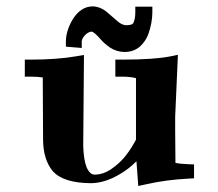

<svg xmlns="http://www.w3.org/2000/svg" viewBox="-20 -577 699 616"><path d="M414.1 -555.7V-536.1C413.9 -522 411.7 -510.8 407.4 -502.4C404.7 -498.3 397.2 -496.2 384.8 -496.1C376.8 -496.3 368.4 -499.8 359.7 -506.7C347.8 -516.7 336.2 -526.6 325 -536.6C310.1 -549.5 294.2 -556.1 277.3 -556.6C251.6 -556.2 230.2 -542.2 213.2 -514.8C199 -490.6 191.8 -467.5 191.4 -445.3V-427.3L242.2 -423.1V-444.3C242.5 -450.1 246.1 -456.9 253 -464.6C259.4 -471.1 266.3 -474.8 273.4 -475.6C279.4 -475.2 289.7 -466.4 304.4 -449.2C311.3 -441.1 321 -432.7 333.4 -424.2C347.2 -415.2 362.4 -410.5 378.9 -410.2C398.7 -410.2 415.4 -416 428.8 -427.6C440.7 -438.2 449.7 -451.5 455.9 -467.5C464.2 -491 468.5 -513.9 468.8 -536.1V-555.7ZM550.8 -401.2 526.3 -396.1C492.5 -389.3 441.3 -385.8 372.5 -385.7H350.1V-331.1H372.5C389.7 -331 404.2 -329.4 416.3 -326.3V-128.6L407.4 -113.2C400.1 -100.3 390.8 -86.8 379.5 -72.8C367.8 -58.6 352.8 -45.2 334.3 -32.7C318.5 -22.5 302.1 -17.1 285.1 -16.6C281.4 -16.7 277.6 -17.6 273.8 -19.2C267.9 -22.7 262.7 -29.6 258 -39.9C251.5 -56.2 247.8 -79.4 247 -109.5L249.4 -400.7L222.5 -396.1C183 -389.3 135.2 -385.8 79.1 -385.7H59.6V-331.1H79.1C93.5 -331 106.3 -330.2 117.2 -328.5L118.2 -130.3C118.3 -86.5 128.8 -52.3 149.6 -27.6C172.2 -2.5 212.8 10.3 271.6 10.7C295.4 10.5 320 4.3 345.5 -7.9C368.5 -19.4 388.2 -32.5 404.5 -47.1C408.8 -51.1 413.2 -55.2 417.8 -59.6L423.6 19.7L449.7 14.1C490.8 4.7 535.6 -1.3 584 -3.9L602.5 -4.9V-49.5L583.8 -50.2C566.2 -50.9 552.6 -52.3 542.9 -54.5L542 -157.9L542 -201.9Z"/></svg>

Font: Bentham
Style: Bold
Weight: 700
Version: Version 002.001